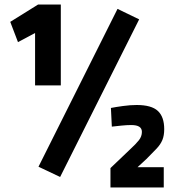

<svg xmlns="http://www.w3.org/2000/svg" viewBox="-20 -748 784 843"><path d="M134 -373V-603L59 -563L25 -652L147 -728H247V-373ZM244 29 149 -16 496 -709 591 -663ZM465 75V-10L552 -93Q577 -116 590 -132.5Q603 -149 603 -169Q603 -184 591.5 -191.5Q580 -199 556 -199Q537 -199 512.5 -196.5Q488 -194 471 -192L467 -274Q487 -278 519.5 -282.5Q552 -287 580 -287Q645 -287 673 -261Q701 -235 701 -181Q701 -153 693 -133.5Q685 -114 667.5 -95.5Q650 -77 623 -50L584 -14H699V75Z"/></svg>

Font: Cairo Play ExtraBold
Style: Regular
Weight: 800
Version: Version 3.119